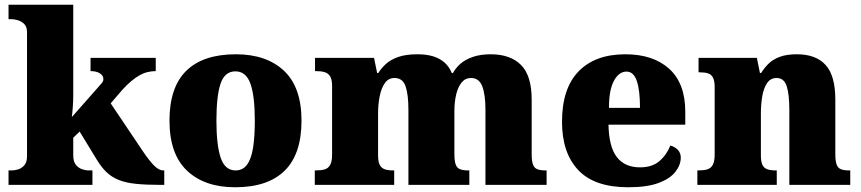

<svg xmlns="http://www.w3.org/2000/svg" viewBox="-20 -780 3631 810"><path d="M16 0V-61H31Q40 -61 55 -65Q70 -69 82 -82Q94 -95 94 -121V-643Q94 -668 81.5 -679.5Q69 -691 54 -695Q39 -699 31 -699H16V-760H289V-379Q289 -366 288.5 -352.5Q288 -339 287 -326.5Q286 -314 285 -303.5Q284 -293 283 -286L410 -430Q413 -434 414.5 -437.5Q416 -441 416 -444Q416 -447 416 -448Q416 -461 401.5 -470.5Q387 -480 362 -480V-536H637V-480Q620 -480 603 -476Q586 -472 569 -462.5Q552 -453 534 -438Q516 -423 496 -401L447 -344L580 -146Q608 -104 629 -82.5Q650 -61 669 -61H673V0H659Q596 0 553 -4.5Q510 -9 480.5 -21Q451 -33 429.5 -53.5Q408 -74 388 -107L316 -225L289 -199V-125Q289 -97 301 -83.5Q313 -70 328 -65.5Q343 -61 351 -61H370V0Z M972 10Q843 10 769 -60Q695 -130 695 -271Q695 -412 766 -481.5Q837 -551 975 -551Q1104 -551 1178 -481.5Q1252 -412 1252 -271Q1252 -130 1181 -60Q1110 10 972 10ZM974 -61Q1004 -61 1022 -85Q1040 -109 1047.5 -156Q1055 -203 1055 -271Q1055 -375 1036.5 -427Q1018 -479 973 -479Q928 -479 910.5 -427Q893 -375 893 -271Q893 -168 911 -114.5Q929 -61 974 -61Z M1308 0V-61H1312Q1335 -61 1350 -65.5Q1365 -70 1373 -84.5Q1381 -99 1381 -128V-417Q1381 -444 1373 -457.5Q1365 -471 1350 -475.5Q1335 -480 1313 -480H1309V-536H1558L1571 -472H1576Q1589 -493 1609 -511Q1629 -529 1661 -540Q1693 -551 1741 -551Q1779 -551 1807 -542.5Q1835 -534 1855 -516.5Q1875 -499 1886 -472H1891Q1902 -493 1922.5 -511Q1943 -529 1975 -540Q2007 -551 2050 -551Q2133 -551 2178 -506Q2223 -461 2223 -360V-131Q2223 -101 2228.5 -86Q2234 -71 2247 -66Q2260 -61 2282 -61H2286V0H2028V-317Q2028 -381 2014.5 -416Q2001 -451 1967 -451Q1943 -451 1927.5 -432Q1912 -413 1904.5 -381.5Q1897 -350 1897 -312V-131Q1897 -101 1902.5 -86Q1908 -71 1921 -66Q1934 -61 1956 -61H1960V0H1703V-317Q1703 -381 1691 -416Q1679 -451 1644 -451Q1619 -451 1604 -430Q1589 -409 1582 -375Q1575 -341 1575 -301V-125Q1575 -98 1582 -84.5Q1589 -71 1603 -66Q1617 -61 1639 -61H1643V0Z M2630 10Q2488 10 2419.5 -62.5Q2351 -135 2351 -266Q2351 -407 2421 -479Q2491 -551 2618 -551Q2736 -551 2803.5 -489.5Q2871 -428 2871 -309V-254H2547Q2549 -160 2582.5 -117Q2616 -74 2680 -74Q2731 -74 2761.5 -100Q2792 -126 2808 -166Q2827 -161 2839.5 -148Q2852 -135 2852 -115Q2852 -85 2830 -56Q2808 -27 2759.5 -8.5Q2711 10 2630 10ZM2680 -325Q2680 -399 2666.5 -438.5Q2653 -478 2623 -478Q2591 -478 2570 -439Q2549 -400 2549 -325Z M2922 0V-61H2926Q2949 -61 2964 -65.5Q2979 -70 2987 -84.5Q2995 -99 2995 -128V-412Q2995 -439 2988 -452.5Q2981 -466 2967 -470.5Q2953 -475 2931 -475H2927V-536H3173L3186 -472H3191Q3204 -493 3222 -511Q3240 -529 3269 -540Q3298 -551 3342 -551Q3422 -551 3463 -506Q3504 -461 3504 -360V-131Q3504 -101 3509.5 -86Q3515 -71 3528 -66Q3541 -61 3563 -61H3567V0H3310V-317Q3310 -381 3299 -416Q3288 -451 3256 -451Q3231 -451 3216.5 -430Q3202 -409 3196 -375Q3190 -341 3190 -301V-125Q3190 -98 3196.5 -84.5Q3203 -71 3217 -66Q3231 -61 3253 -61H3257V0Z"/></svg>

Font: Noto Serif Bengali Black
Style: Regular
Weight: 900
Version: Version 2.003